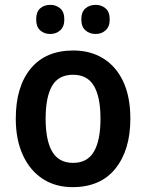

<svg xmlns="http://www.w3.org/2000/svg" viewBox="-20 -761 602 791"><path d="M517 -272Q517 -143 455.5 -66.5Q394 10 279 10Q208 10 155.5 -24.5Q103 -59 74 -122.5Q45 -186 45 -272Q45 -404 106.5 -478.5Q168 -553 282 -553Q352 -553 405 -520.5Q458 -488 487.5 -425.5Q517 -363 517 -272ZM168 -272Q168 -183 195 -136.5Q222 -90 281 -90Q340 -90 367 -136.5Q394 -183 394 -272Q394 -361 367 -407Q340 -453 281 -453Q221 -453 194.5 -407Q168 -361 168 -272ZM129 -681Q129 -712 145.5 -726.5Q162 -741 187 -741Q211 -741 228 -726.5Q245 -712 245 -681Q245 -651 228 -636Q211 -621 187 -621Q162 -621 145.5 -636Q129 -651 129 -681ZM315 -681Q315 -712 332 -726.5Q349 -741 374 -741Q398 -741 415 -726.5Q432 -712 432 -681Q432 -651 415 -636Q398 -621 374 -621Q349 -621 332 -636Q315 -651 315 -681Z"/></svg>

Font: Noto Sans Arabic UI SmCn SmBd
Style: Regular
Weight: 600
Width: 4
Designer: Monotype Design Team, Nadine Chahine and Nizar Qandah
Foundry: Monotype Imaging Inc.
Version: Version 2.010; ttfautohint (v1.8.4.7-5d5b)